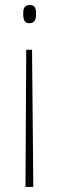

<svg xmlns="http://www.w3.org/2000/svg" viewBox="-20 -547 234 761"><path d="M123 -493C123 -515 118 -527 98 -527C75 -527 72 -511 72 -493C72 -467 78 -455 97 -455C117 -455 123 -469 123 -493ZM84 -350 81 194H112L107 -350Z"/></svg>

Font: Noto Sans Ethiopic ExtraCondensed Thin
Style: Regular
Weight: 100
Width: 2
Designer: Monotype Design Team
Foundry: Monotype Imaging Inc.
Version: Version 2.102